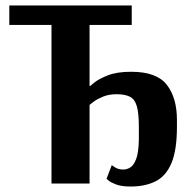

<svg xmlns="http://www.w3.org/2000/svg" viewBox="-20 -670 707 701"><path d="M457 11Q425 11 405.5 4Q386 -3 377.5 -10Q369 -17 369 -17L388 -67Q388 -67 400 -59Q412 -51 430 -51Q443 -51 455.5 -58.5Q468 -66 477 -89Q486 -112 487 -161V-205Q487 -257 479.5 -282.5Q472 -308 454 -317Q436 -326 406 -326Q378 -326 357 -317.5Q336 -309 323 -299.5Q310 -290 307 -287V0H168V-579H14V-650H461V-579H307V-356H309Q309 -356 325 -369Q341 -382 374 -395Q407 -408 459 -408Q552 -408 589 -360.5Q626 -313 626 -232V-207Q626 -122 606 -74.5Q586 -27 548 -8Q510 11 457 11Z"/></svg>

Font: Arsenal SC
Style: Bold
Weight: 700
Designer: Andrij Shevchenko
Foundry: Stairsfor
Version: Version 2.001; ttfautohint (v1.8.4.7-5d5b)